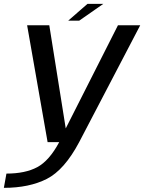

<svg xmlns="http://www.w3.org/2000/svg" viewBox="-70 -718 729 970"><path d="M170.5 0H330L638.5 -590.5H526L262.5 -70H262L179 -590.5H67ZM-50.5 231Q77.5 231 166.5 185.8Q255.5 140.5 330 0L229.5 -0.5Q179 94 118.2 126.5Q57.5 159 -37.5 159ZM274.5 -613.5H330L452 -698.5H372Z"/></svg>

Font: Anybody SemiExpanded
Style: Italic
Weight: 400
Width: 6
Italic angle: -10°
Version: Version 1.113;gftools[0.9.25]